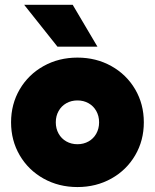

<svg xmlns="http://www.w3.org/2000/svg" viewBox="-20 -754 636 788"><path d="M25.4 -252Q25.4 -326.7 61 -387.5Q96.7 -448.2 158.9 -482.9Q221.2 -517.6 297.9 -517.6Q374.5 -517.6 436.8 -482.9Q499 -448.2 534.7 -387.5Q570.3 -326.7 570.3 -252Q570.3 -177.2 534.7 -116.5Q499 -55.7 436.8 -21Q374.5 13.7 297.9 13.7Q221.2 13.7 158.9 -21Q96.7 -55.7 61 -116.5Q25.4 -177.2 25.4 -252ZM386.7 -252Q386.7 -277.8 375.2 -298.3Q363.8 -318.8 343.5 -330.3Q323.2 -341.8 297.9 -341.8Q272.5 -341.8 252.2 -330.3Q231.9 -318.8 220.5 -298.3Q209 -277.8 209 -252Q209 -226.1 220.5 -205.6Q231.9 -185.1 252.2 -173.6Q272.5 -162.1 297.9 -162.1Q323.2 -162.1 343.5 -173.6Q363.8 -185.1 375.2 -205.6Q386.7 -226.1 386.7 -252ZM79.1 -734.4H278.3L379.9 -562.5H215.8Z"/></svg>

Font: Wanted Sans ExtraBlack
Style: Regular
Weight: 900
Designer: Original Design by Kil Hyung-jin and Kang Hanbin, Wanted Lab, Inc; Hangeul from Source Han Sans by Jang Soo-young and Ka
Foundry: Wanted Lab, Inc.
Version: Version 1.001